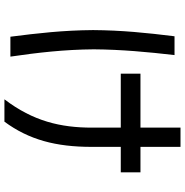

<svg xmlns="http://www.w3.org/2000/svg" viewBox="-4 -771 836 868"><g transform="rotate(90 414.0 -337.0)"><path d="M557 -465V-335C557 -193 528 -69 429 61H530C612 -50 644 -172 644 -333V-465H759V-554H644V-735H557V-554H313V-465ZM116 -340C117 -205 130 -91 146 34H236C218 -89 204 -210 203 -343C204 -469 215 -586 229 -708H144C128 -579 117 -469 116 -340Z"/></g></svg>

Font: コーポレート・ロゴ ver3 Medium
Style: Regular
Weight: 500
Designer: [KANA_main] LOGOTYPE.JP [Source Han Sans] Ryoko NISHIZUKA 西塚涼子 (kana, bopomofo & ideographs); Paul D. Hunt (Latin, Greek
Version: Version 12.001;FEAKit 1.0